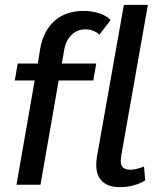

<svg xmlns="http://www.w3.org/2000/svg" viewBox="-20 -762 668 792"><path d="M123 -430H41L53 -500H136L146 -562Q159 -635 205 -676Q251 -717 326 -717Q360 -717 391 -706.5Q422 -696 436 -679L390 -619Q380 -629 364.5 -635Q349 -641 332 -641Q299 -641 275.5 -618.5Q252 -596 245 -557L235 -500H377L365 -430H222L147 0H48ZM377 -82Q377 -98 380 -116L491 -742H590L480 -119Q478 -103 478 -98Q478 -79 488 -70.5Q498 -62 519 -62Q540 -62 574 -75L579 -18Q559 -5 531.5 2.5Q504 10 475 10Q427 10 402 -13.5Q377 -37 377 -82Z"/></svg>

Font: Sarabun Medium
Style: Italic
Weight: 500
Italic angle: -10°
Designer: Suppakit Chalermlarp | Katatrad Co.,Ltd.
Foundry: Cadson Demak Co.,Ltd.
Version: Version 1.000; ttfautohint (v1.6)